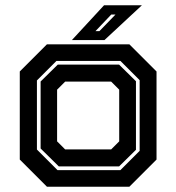

<svg xmlns="http://www.w3.org/2000/svg" viewBox="-20 -708 668 728"><path d="M158 0 55 -103V-437L158 -540H470.5L573.5 -437V-103L470.5 0ZM198 -63H436.5L509.5 -136V-404L436.5 -477H194L120 -403V-141ZM203 -77 134 -145V-399L199 -463H431.5L495.5 -400V-140L431.5 -77ZM227 -141.5H401.5L432 -172V-368L401.5 -398.5H227L196.5 -368V-172ZM252.5 -556 374.5 -688H518L376 -556ZM342 -590H357L418 -653H402Z"/></svg>

Font: Tourney Thin
Style: Regular
Weight: 100
Designer: Tyler Finck
Foundry: Etcetera Type Co
Version: Version 1.015